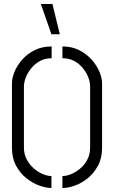

<svg xmlns="http://www.w3.org/2000/svg" viewBox="-20 -938 567 963"><path d="M238 -766 185 -918H243L280 -766ZM293 5V-55Q313 -55 336.5 -64.5Q360 -74 381.5 -92Q403 -110 417.5 -136.5Q432 -163 432 -198V-504Q432 -527 422.5 -551Q413 -575 395 -597Q377 -619 351.5 -632.5Q326 -646 293 -646V-705Q341 -705 378 -686Q415 -667 440.5 -638Q466 -609 479 -577.5Q492 -546 492 -520V-197Q492 -145 471.5 -107Q451 -69 420 -44Q389 -19 355 -7Q321 5 293 5ZM238 5Q212 5 178 -7Q144 -19 112.5 -44Q81 -69 60.5 -107Q40 -145 40 -197V-520Q40 -547 53 -578.5Q66 -610 91.5 -639Q117 -668 154 -686.5Q191 -705 239 -705V-646Q206 -646 180.5 -632Q155 -618 137 -596Q119 -574 109.5 -549.5Q100 -525 100 -504V-198Q100 -164 114.5 -137.5Q129 -111 150.5 -92.5Q172 -74 195.5 -64.5Q219 -55 238 -55Z"/></svg>

Font: Stick No Bills Light
Style: Regular
Weight: 300
Version: Version 2.000